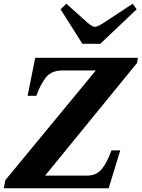

<svg xmlns="http://www.w3.org/2000/svg" viewBox="-44 -1010 760 1030"><path d="M281 -960 312 -990 427 -887Q452 -866 465 -866Q479 -866 511 -887L668 -990L689 -960L494 -775H398ZM-15 -44 470 -632H290Q229 -632 199 -590.5Q169 -549 151 -496H104L145 -700H696L691 -672L198 -68H424Q473 -68 501.5 -102.5Q530 -137 554 -203H601L539 0H-24Z"/></svg>

Font: Taviraj Black
Style: Italic
Weight: 900
Italic angle: -12°
Designer: Katatrad Team
Foundry: CadsonDemak
Version: Version 1.001